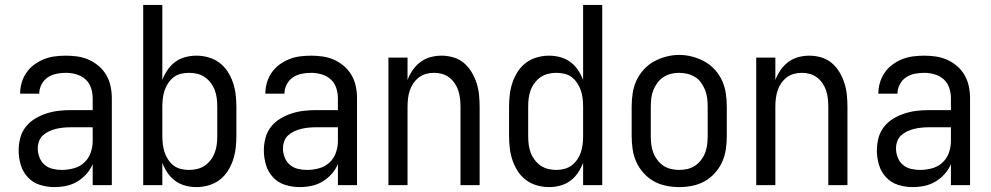

<svg xmlns="http://www.w3.org/2000/svg" viewBox="-20 -755 4040 783"><path d="M202 8Q172 8 143 -1Q114 -10 93.5 -32Q73 -54 64.5 -83Q56 -112 56 -141Q56 -167 62.5 -192Q69 -217 84.5 -237Q100 -257 122 -270.5Q144 -284 168.5 -292Q193 -300 218 -303Q243 -306 269 -306H358V-355Q358 -376 351 -397Q344 -418 328 -432Q312 -446 291 -452Q270 -458 249 -458Q229 -458 209.5 -454Q190 -450 174 -439Q158 -428 149 -410Q140 -392 140 -373Q140 -373 140 -373Q140 -373 140 -373Q140 -373 140 -373Q140 -373 140 -373Q140 -373 140 -373Q140 -373 140 -373H62Q62 -373 62 -373Q62 -373 62 -373Q62 -396 68.5 -418Q75 -440 88 -459Q101 -478 119.5 -491.5Q138 -505 159 -513.5Q180 -522 203 -525Q226 -528 249 -528Q273 -528 297 -524.5Q321 -521 343 -511Q365 -501 383.5 -485Q402 -469 414 -448Q426 -427 431 -403Q436 -379 436 -355V0H358V-86Q349 -64 332.5 -45.5Q316 -27 295 -14.5Q274 -2 250 3Q226 8 202 8ZM232 -62Q256 -62 280.5 -68.5Q305 -75 323 -91.5Q341 -108 349.5 -131.5Q358 -155 358 -180V-236H269Q254 -236 238.5 -234.5Q223 -233 208.5 -229.5Q194 -226 180 -219.5Q166 -213 155 -203Q144 -193 139 -178.5Q134 -164 134 -149Q134 -131 141 -113Q148 -95 162 -83Q176 -71 194.5 -66.5Q213 -62 232 -62Z M781 8Q758 8 735.5 2Q713 -4 694.5 -17.5Q676 -31 663 -50.5Q650 -70 642 -91V0H564V-735H642V-429Q650 -450 663 -469.5Q676 -489 694.5 -502.5Q713 -516 735.5 -522Q758 -528 781 -528Q806 -528 830.5 -521Q855 -514 875 -499Q895 -484 908.5 -463Q922 -442 930 -418.5Q938 -395 941 -370Q944 -345 944 -320V-200Q944 -175 941 -150Q938 -125 930 -101.5Q922 -78 908.5 -57Q895 -36 875 -21Q855 -6 830.5 1Q806 8 781 8ZM751 -62Q768 -62 784.5 -66Q801 -70 815 -79.5Q829 -89 839.5 -103Q850 -117 856 -133Q862 -149 864 -166Q866 -183 866 -200V-320Q866 -337 864 -354Q862 -371 856 -387Q850 -403 839.5 -417Q829 -431 815 -440.5Q801 -450 784.5 -454Q768 -458 751 -458Q734 -458 717.5 -454Q701 -450 688 -440Q675 -430 665.5 -415.5Q656 -401 651 -385.5Q646 -370 644 -353.5Q642 -337 642 -320V-200Q642 -183 644 -166.5Q646 -150 651 -134.5Q656 -119 665.5 -104.5Q675 -90 688 -80Q701 -70 717.5 -66Q734 -62 751 -62Z M1202 8Q1172 8 1143 -1Q1114 -10 1093.5 -32Q1073 -54 1064.5 -83Q1056 -112 1056 -141Q1056 -167 1062.5 -192Q1069 -217 1084.5 -237Q1100 -257 1122 -270.5Q1144 -284 1168.5 -292Q1193 -300 1218 -303Q1243 -306 1269 -306H1358V-355Q1358 -376 1351 -397Q1344 -418 1328 -432Q1312 -446 1291 -452Q1270 -458 1249 -458Q1229 -458 1209.5 -454Q1190 -450 1174 -439Q1158 -428 1149 -410Q1140 -392 1140 -373Q1140 -373 1140 -373Q1140 -373 1140 -373Q1140 -373 1140 -373Q1140 -373 1140 -373Q1140 -373 1140 -373Q1140 -373 1140 -373H1062Q1062 -373 1062 -373Q1062 -373 1062 -373Q1062 -396 1068.5 -418Q1075 -440 1088 -459Q1101 -478 1119.5 -491.5Q1138 -505 1159 -513.5Q1180 -522 1203 -525Q1226 -528 1249 -528Q1273 -528 1297 -524.5Q1321 -521 1343 -511Q1365 -501 1383.5 -485Q1402 -469 1414 -448Q1426 -427 1431 -403Q1436 -379 1436 -355V0H1358V-86Q1349 -64 1332.5 -45.5Q1316 -27 1295 -14.5Q1274 -2 1250 3Q1226 8 1202 8ZM1232 -62Q1256 -62 1280.5 -68.5Q1305 -75 1323 -91.5Q1341 -108 1349.5 -131.5Q1358 -155 1358 -180V-236H1269Q1254 -236 1238.5 -234.5Q1223 -233 1208.5 -229.5Q1194 -226 1180 -219.5Q1166 -213 1155 -203Q1144 -193 1139 -178.5Q1134 -164 1134 -149Q1134 -131 1141 -113Q1148 -95 1162 -83Q1176 -71 1194.5 -66.5Q1213 -62 1232 -62Z M1564 0V-520H1642V-429Q1650 -450 1663 -469Q1676 -488 1694.5 -502Q1713 -516 1735.5 -522Q1758 -528 1780 -528Q1805 -528 1829 -521Q1853 -514 1871.5 -498.5Q1890 -483 1903 -461.5Q1916 -440 1923.5 -416.5Q1931 -393 1933.5 -368.5Q1936 -344 1936 -320V0H1858V-320Q1858 -337 1856 -353.5Q1854 -370 1849 -385.5Q1844 -401 1834.5 -415Q1825 -429 1812 -439Q1799 -449 1783 -453.5Q1767 -458 1750 -458Q1733 -458 1717 -453.5Q1701 -449 1688 -439Q1675 -429 1665.5 -415Q1656 -401 1651 -385.5Q1646 -370 1644 -353.5Q1642 -337 1642 -320V0Z M2219 8Q2194 8 2169.5 1Q2145 -6 2125 -21Q2105 -36 2091.5 -57Q2078 -78 2070 -101.5Q2062 -125 2059 -150Q2056 -175 2056 -200V-320Q2056 -345 2059 -370Q2062 -395 2070 -418.5Q2078 -442 2091.5 -463Q2105 -484 2125 -499Q2145 -514 2169.5 -521Q2194 -528 2219 -528Q2242 -528 2264.5 -522Q2287 -516 2305.5 -502.5Q2324 -489 2337 -469.5Q2350 -450 2358 -429V-735H2436V0H2358V-91Q2350 -70 2337 -50.5Q2324 -31 2305.5 -17.5Q2287 -4 2264.5 2Q2242 8 2219 8ZM2249 -62Q2249 -62 2249 -62Q2249 -62 2249 -62Q2266 -62 2282.5 -66.5Q2299 -71 2312 -81Q2325 -91 2334.5 -105Q2344 -119 2349 -134.5Q2354 -150 2356 -166.5Q2358 -183 2358 -200V-320Q2358 -337 2356 -353.5Q2354 -370 2349 -385.5Q2344 -401 2334.5 -415.5Q2325 -430 2312 -440Q2299 -450 2282.5 -454Q2266 -458 2249 -458Q2232 -458 2215.5 -454Q2199 -450 2185 -440.5Q2171 -431 2160.5 -417Q2150 -403 2144 -387Q2138 -371 2136 -354Q2134 -337 2134 -320V-200Q2134 -183 2136 -166Q2138 -149 2144 -133Q2150 -117 2160.5 -103Q2171 -89 2185 -79.5Q2199 -70 2215.5 -66Q2232 -62 2249 -62Z M2750 8Q2723 8 2696 2.5Q2669 -3 2646 -16Q2623 -29 2604.5 -49.5Q2586 -70 2575 -94.5Q2564 -119 2560 -146Q2556 -173 2556 -200V-320Q2556 -347 2560 -374Q2564 -401 2575 -425.5Q2586 -450 2604.5 -470.5Q2623 -491 2646.5 -504Q2670 -517 2696.5 -524Q2723 -531 2750 -531Q2777 -531 2803.5 -524Q2830 -517 2853.5 -504Q2877 -491 2895.5 -470.5Q2914 -450 2925 -425.5Q2936 -401 2940 -374Q2944 -347 2944 -320V-200Q2944 -173 2940 -146Q2936 -119 2925 -94.5Q2914 -70 2895.5 -49.5Q2877 -29 2854 -16Q2831 -3 2804 2.5Q2777 8 2750 8ZM2750 -62Q2767 -62 2784 -66Q2801 -70 2815 -79.5Q2829 -89 2839.5 -103Q2850 -117 2856 -133Q2862 -149 2864 -166Q2866 -183 2866 -200V-320Q2866 -337 2864 -354Q2862 -371 2855.5 -387.5Q2849 -404 2839 -418Q2829 -432 2814.5 -441Q2800 -450 2783 -454Q2766 -458 2748 -458Q2731 -458 2714.5 -453.5Q2698 -449 2684 -439.5Q2670 -430 2660 -416Q2650 -402 2644 -386.5Q2638 -371 2636 -354Q2634 -337 2634 -320V-200Q2634 -183 2636 -166Q2638 -149 2644 -133Q2650 -117 2660.5 -103Q2671 -89 2685 -79.5Q2699 -70 2716 -66Q2733 -62 2750 -62Z M3064 0V-520H3142V-429Q3150 -450 3163 -469Q3176 -488 3194.5 -502Q3213 -516 3235.5 -522Q3258 -528 3280 -528Q3305 -528 3329 -521Q3353 -514 3371.5 -498.5Q3390 -483 3403 -461.5Q3416 -440 3423.5 -416.5Q3431 -393 3433.5 -368.5Q3436 -344 3436 -320V0H3358V-320Q3358 -337 3356 -353.5Q3354 -370 3349 -385.5Q3344 -401 3334.5 -415Q3325 -429 3312 -439Q3299 -449 3283 -453.5Q3267 -458 3250 -458Q3233 -458 3217 -453.5Q3201 -449 3188 -439Q3175 -429 3165.5 -415Q3156 -401 3151 -385.5Q3146 -370 3144 -353.5Q3142 -337 3142 -320V0Z M3702 8Q3672 8 3643 -1Q3614 -10 3593.5 -32Q3573 -54 3564.5 -83Q3556 -112 3556 -141Q3556 -167 3562.5 -192Q3569 -217 3584.5 -237Q3600 -257 3622 -270.5Q3644 -284 3668.5 -292Q3693 -300 3718 -303Q3743 -306 3769 -306H3858V-355Q3858 -376 3851 -397Q3844 -418 3828 -432Q3812 -446 3791 -452Q3770 -458 3749 -458Q3729 -458 3709.5 -454Q3690 -450 3674 -439Q3658 -428 3649 -410Q3640 -392 3640 -373Q3640 -373 3640 -373Q3640 -373 3640 -373Q3640 -373 3640 -373Q3640 -373 3640 -373Q3640 -373 3640 -373Q3640 -373 3640 -373H3562Q3562 -373 3562 -373Q3562 -373 3562 -373Q3562 -396 3568.5 -418Q3575 -440 3588 -459Q3601 -478 3619.5 -491.5Q3638 -505 3659 -513.5Q3680 -522 3703 -525Q3726 -528 3749 -528Q3773 -528 3797 -524.5Q3821 -521 3843 -511Q3865 -501 3883.5 -485Q3902 -469 3914 -448Q3926 -427 3931 -403Q3936 -379 3936 -355V0H3858V-86Q3849 -64 3832.5 -45.5Q3816 -27 3795 -14.5Q3774 -2 3750 3Q3726 8 3702 8ZM3732 -62Q3756 -62 3780.5 -68.5Q3805 -75 3823 -91.5Q3841 -108 3849.5 -131.5Q3858 -155 3858 -180V-236H3769Q3754 -236 3738.5 -234.5Q3723 -233 3708.5 -229.5Q3694 -226 3680 -219.5Q3666 -213 3655 -203Q3644 -193 3639 -178.5Q3634 -164 3634 -149Q3634 -131 3641 -113Q3648 -95 3662 -83Q3676 -71 3694.5 -66.5Q3713 -62 3732 -62Z"/></svg>

Font: Zed Mono
Style: Regular
Weight: 400
Monospace: yes
Designer: Belleve Invis
Foundry: Belleve Invis
Version: Version 1.0.0; ttfautohint (v1.8.4)